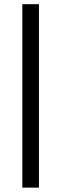

<svg xmlns="http://www.w3.org/2000/svg" viewBox="-20 -747 301 904"><path d="M163.4 -727.3V136.4H85.2V-727.3Z"/></svg>

Font: Interface
Style: Regular
Weight: 400
Designer: Rasmus Andersson
Foundry: rsms
Version: Version 1.8